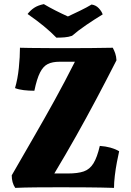

<svg xmlns="http://www.w3.org/2000/svg" viewBox="-20 -910 638 933"><path d="M77 -678Q95 -677 124.5 -677Q154 -677 188 -676.5Q222 -676 255 -676Q288 -676 313 -676Q363 -676 421.5 -676.5Q480 -677 528 -678Q535 -665 540 -650.5Q545 -636 546 -617Q495 -517 447.5 -427.5Q400 -338 350.5 -250Q301 -162 244 -67H310Q358 -67 387 -77Q416 -87 434 -116Q452 -145 465 -201Q522 -197 559 -175Q554 -153 548 -121.5Q542 -90 538 -56.5Q534 -23 534 3Q471 1 402.5 0.5Q334 0 275 0Q213 0 154.5 0.5Q96 1 54 3Q37 -22 37 -58Q95 -159 146.5 -248Q198 -337 246.5 -425Q295 -513 344 -610H269Q235 -610 212.5 -599Q190 -588 174.5 -557.5Q159 -527 147 -469Q120 -469 95 -472Q70 -475 53 -482Q66 -526 71.5 -580Q77 -634 77 -678ZM254 -727Q201 -782 114 -842Q128 -860 146 -872Q164 -884 193 -890Q218 -875 249.5 -859Q281 -843 310 -830Q334 -841 368 -857.5Q402 -874 425 -888Q446 -885 460 -870Q474 -855 479 -840Q441 -817 400.5 -789.5Q360 -762 330 -736Q313 -730 293.5 -728.5Q274 -727 254 -727Z"/></svg>

Font: Vollkorn ExtraBold
Style: Regular
Weight: 800
Designer: Friedrich Althausen
Foundry: Friedrich Althausen
Version: Version 5.000; ttfautohint (v1.8.3)